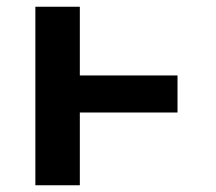

<svg xmlns="http://www.w3.org/2000/svg" viewBox="-20 -550 640 570"><path d="M85 0V-530H217V-326H507V-216H217V0Z"/></svg>

Font: Iosevka Curly Slab XBdEx
Style: Regular
Weight: 800
Width: 7
Monospace: yes
Designer: Belleve Invis
Foundry: Belleve Invis
Version: Version 11.0.0; ttfautohint (v1.8.3)